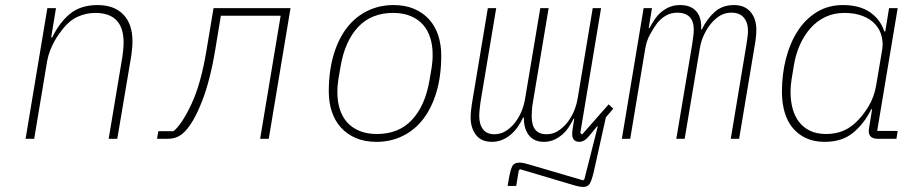

<svg xmlns="http://www.w3.org/2000/svg" viewBox="-20 -548 3640 758"><path d="M81 0 167 -516H201L182 -400H186Q215 -460 257 -494Q299 -528 365 -528Q431 -528 467 -490.5Q503 -453 503 -385Q503 -371 501.5 -356Q500 -341 498 -326L443 0H409L463 -323Q465 -337 466.5 -352Q468 -367 468 -380Q468 -497 356 -497Q321 -497 288 -482.5Q255 -468 228 -434Q221 -425 212 -412.5Q203 -400 194 -383.5Q185 -367 177.5 -347.5Q170 -328 166 -306L115 0Z M605 -30H665Q698 -57 735.5 -136.5Q773 -216 795 -348L823 -516H1127L1041 0H1007L1088 -486H852L830 -353Q810 -231 777.5 -148Q745 -65 710 -29Q694 -13 678 -6.5Q662 0 639 0H600Z M1466 12Q1420 12 1385 -3Q1350 -18 1326 -44.5Q1302 -71 1290 -107.5Q1278 -144 1278 -187Q1278 -266 1296.5 -329.5Q1315 -393 1348.5 -437Q1382 -481 1429.5 -504.5Q1477 -528 1534 -528Q1580 -528 1615 -513Q1650 -498 1674 -471.5Q1698 -445 1710 -408.5Q1722 -372 1722 -329Q1722 -249 1703.5 -186Q1685 -123 1651.5 -79Q1618 -35 1570.5 -11.5Q1523 12 1466 12ZM1468 -19Q1554 -19 1606 -74.5Q1658 -130 1675 -228L1684 -280Q1686 -295 1687 -305.5Q1688 -316 1688 -333Q1688 -369 1678.5 -399Q1669 -429 1650 -450.5Q1631 -472 1601.5 -484.5Q1572 -497 1532 -497Q1446 -497 1394 -441.5Q1342 -386 1325 -288L1316 -236Q1314 -221 1313 -210.5Q1312 -200 1312 -183Q1312 -147 1321.5 -117Q1331 -87 1350 -65.5Q1369 -44 1398.5 -31.5Q1428 -19 1468 -19Z M2283 190Q2274 190 2262.5 187.5Q2251 185 2235 180L2033 120L2028 125L2018 186H1984L1991 146Q1995 124 2002 109Q2009 94 2032 94Q2040 94 2050.5 96.5Q2061 99 2078 104L2282 164L2287 160L2340 -49H2337L2309 -15Q2295 2 2285.5 7Q2276 12 2268 12Q2239 12 2239 -19Q2239 -27 2241 -42Q2243 -57 2245 -66L2247 -79H2244Q2236 -62 2225 -45.5Q2214 -29 2199.5 -16.5Q2185 -4 2167 4Q2149 12 2127 12Q2089 12 2068.5 -13.5Q2048 -39 2048 -84H2045Q2037 -66 2025 -48.5Q2013 -31 1997.5 -17.5Q1982 -4 1963 4Q1944 12 1922 12Q1880 12 1859 -15.5Q1838 -43 1838 -85Q1838 -96 1839.5 -111Q1841 -126 1843 -138L1906 -516H1939L1877 -145Q1875 -131 1873.5 -116Q1872 -101 1872 -90Q1872 -57 1887 -37.5Q1902 -18 1932 -18Q1956 -18 1975.5 -30Q1995 -42 2010 -60Q2043 -100 2053 -158L2113 -516H2146L2084 -145Q2081 -129 2080 -113Q2079 -97 2079 -89Q2079 -18 2137 -18Q2163 -18 2183 -31Q2203 -44 2217 -61Q2251 -102 2261 -162L2320 -516H2353L2271 -23L2278 -17L2383 -136L2401 -119L2372 -85L2324 131Q2316 165 2308 177.5Q2300 190 2283 190Z M2435 0 2521 -516H2554L2541 -437H2544Q2553 -454 2564 -470.5Q2575 -487 2589.5 -499.5Q2604 -512 2622.5 -520Q2641 -528 2665 -528Q2708 -528 2729.5 -502.5Q2751 -477 2748 -432H2751Q2770 -472 2800.5 -500Q2831 -528 2878 -528Q2920 -528 2943 -501Q2966 -474 2966 -431Q2966 -420 2965 -407.5Q2964 -395 2962 -383L2898 0H2865L2927 -373Q2929 -387 2931 -401Q2933 -415 2933 -426Q2933 -459 2916.5 -478.5Q2900 -498 2868 -498Q2844 -498 2825 -487.5Q2806 -477 2787 -455Q2772 -437 2760 -412Q2748 -387 2743 -358L2683 0H2650L2713 -375Q2715 -391 2717 -405Q2719 -419 2719 -430Q2719 -465 2702 -481.5Q2685 -498 2655 -498Q2629 -498 2609 -486.5Q2589 -475 2574 -456Q2560 -437 2546 -411.5Q2532 -386 2527 -354L2468 0Z M3236 12Q3194 12 3162.5 -2.5Q3131 -17 3109.5 -43Q3088 -69 3077.5 -105.5Q3067 -142 3067 -186Q3067 -255 3083 -317Q3099 -379 3129.5 -426Q3160 -473 3205 -500.5Q3250 -528 3308 -528Q3374 -528 3415 -499.5Q3456 -471 3471 -424H3475L3490 -516H3524L3443 -31H3524L3519 0H3446Q3403 0 3411 -43L3423 -117H3420Q3391 -59 3347.5 -23.5Q3304 12 3236 12ZM3242 -19Q3275 -19 3303.5 -29.5Q3332 -40 3358 -64Q3385 -89 3408 -126.5Q3431 -164 3439 -211L3463 -353Q3467 -379 3460.5 -405Q3454 -431 3436 -451.5Q3418 -472 3387 -484.5Q3356 -497 3313 -497Q3272 -497 3238.5 -481Q3205 -465 3180 -437Q3155 -409 3138 -371Q3121 -333 3114 -289L3105 -234Q3101 -211 3101 -185Q3101 -150 3109 -120Q3117 -90 3134 -67.5Q3151 -45 3177.5 -32Q3204 -19 3242 -19Z"/></svg>

Font: IBM Plex Mono ExtraLight
Style: Italic
Weight: 200
Italic angle: -9°
Monospace: yes
Designer: Mike Abbink, Paul van der Laan, Pieter van Rosmalen
Foundry: Bold Monday
Version: Version 2.3